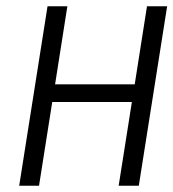

<svg xmlns="http://www.w3.org/2000/svg" viewBox="-20 -595 551 610"><path d="M104 -5 146 -271H399L357 -5H421L511 -575H447L408 -327H155L194 -575H131L41 -5Z"/></svg>

Font: Charger Pro
Style: LitObl
Weight: 300
Designer: Jasper
Foundry: Cannot Into Space Fonts
Version: Version 1.09